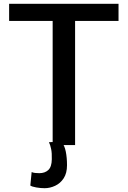

<svg xmlns="http://www.w3.org/2000/svg" viewBox="-20 -763 672 1010"><path d="M257 0V-653H28V-743H603.5V-653H375V0ZM139.5 213 146.5 142Q153.5 145.5 164.5 146.8Q175.5 148 186.5 148Q216.5 148 234.2 131.2Q252 114.5 252.5 75Q253.5 42.5 249 20.8Q244.5 -1 237.5 -15L282.5 -17L304.5 -15Q319.5 2 326 34Q332.5 66 332.5 106Q332.5 148 315 174.8Q297.5 201.5 270.2 214.2Q243 227 214.5 227Q193.5 227 170.8 223Q148 219 139.5 213Z"/></svg>

Font: Merriweather Sans
Style: Regular
Weight: 400
Designer: Eben Sorkin
Foundry: Eben Sorkin
Version: Version 1.008; ttfautohint (v1.7.19-72a1) -l 8 -r 50 -G 200 